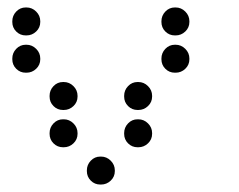

<svg xmlns="http://www.w3.org/2000/svg" viewBox="-20 -508 640 515"><path d="M49 -488Q34 -488 23.5 -477Q13 -466 13 -451V-449Q13 -434 23.5 -423.5Q34 -413 49 -413H51Q66 -413 77 -423.5Q88 -434 88 -449V-451Q88 -466 77 -477Q66 -488 51 -488ZM449 -488Q434 -488 423.5 -477Q413 -466 413 -451V-449Q413 -434 423.5 -423.5Q434 -413 449 -413H451Q466 -413 477 -423.5Q488 -434 488 -449V-451Q488 -466 477 -477Q466 -488 451 -488ZM49 -388Q34 -388 23.5 -377Q13 -366 13 -351V-349Q13 -334 23.5 -323.5Q34 -313 49 -313H51Q66 -313 77 -323.5Q88 -334 88 -349V-351Q88 -366 77 -377Q66 -388 51 -388ZM449 -388Q434 -388 423.5 -377Q413 -366 413 -351V-349Q413 -334 423.5 -323.5Q434 -313 449 -313H451Q466 -313 477 -323.5Q488 -334 488 -349V-351Q488 -366 477 -377Q466 -388 451 -388ZM149 -288Q134 -288 123.5 -277Q113 -266 113 -251V-249Q113 -234 123.5 -223.5Q134 -213 149 -213H151Q166 -213 177 -223.5Q188 -234 188 -249V-251Q188 -266 177 -277Q166 -288 151 -288ZM349 -288Q334 -288 323.5 -277Q313 -266 313 -251V-249Q313 -234 323.5 -223.5Q334 -213 349 -213H351Q366 -213 377 -223.5Q388 -234 388 -249V-251Q388 -266 377 -277Q366 -288 351 -288ZM149 -188Q134 -188 123.5 -177Q113 -166 113 -151V-149Q113 -134 123.5 -123.5Q134 -113 149 -113H151Q166 -113 177 -123.5Q188 -134 188 -149V-151Q188 -166 177 -177Q166 -188 151 -188ZM349 -188Q334 -188 323.5 -177Q313 -166 313 -151V-149Q313 -134 323.5 -123.5Q334 -113 349 -113H351Q366 -113 377 -123.5Q388 -134 388 -149V-151Q388 -166 377 -177Q366 -188 351 -188ZM249 -88Q234 -88 223.5 -77Q213 -66 213 -51V-49Q213 -34 223.5 -23.5Q234 -13 249 -13H251Q266 -13 277 -23.5Q288 -34 288 -49V-51Q288 -66 277 -77Q266 -88 251 -88Z"/></svg>

Font: Doto Rounded
Style: Bold
Weight: 700
Monospace: yes
Version: Version 1.000